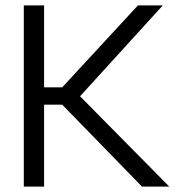

<svg xmlns="http://www.w3.org/2000/svg" viewBox="-20 -690 646 710"><path d="M68 -670V0H143V-303H210L505 0H606L276 -334L582 -670H490L210 -367H143V-670Z"/></svg>

Font: LT Wave Text Light
Style: Regular
Weight: 300
Designer: Daniel Lyons
Version: Version 2.5 (Glyphs App)